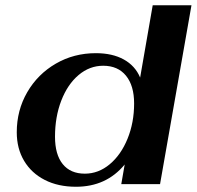

<svg xmlns="http://www.w3.org/2000/svg" viewBox="-20 -703 751 733"><path d="M44 -198Q44 -282 84 -351Q124 -420 193 -460Q262 -500 346 -500Q409 -500 452.5 -476Q496 -452 515 -407L563 -683H711L591 0H443L456 -75Q386 10 270 10Q202 10 151 -16Q100 -42 72 -89Q44 -136 44 -198ZM492 -308Q492 -376 461 -414Q430 -452 374 -452Q322 -452 280 -416.5Q238 -381 214 -319Q190 -257 190 -181Q190 -113 219.5 -76.5Q249 -40 304 -40Q356 -40 399 -76Q442 -112 467 -173.5Q492 -235 492 -308Z"/></svg>

Font: Fahkwang
Style: Bold Italic
Weight: 700
Italic angle: -10°
Designer: Suppakit Chalermlarp | Katatrad Co.,Ltd.
Foundry: Cadson Demak Co.,Ltd.
Version: Version 1.000; ttfautohint (v1.6)